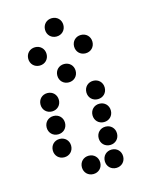

<svg xmlns="http://www.w3.org/2000/svg" viewBox="-106 -755 611 809"><g transform="rotate(-15 200.0 -350.0)"><path d="M200 -610C223 -610 240 -627 240 -650C240 -673 223 -690 200 -690C177 -690 160 -673 160 -650C160 -627 177 -610 200 -610ZM100 -510C123 -510 140 -527 140 -550C140 -573 123 -590 100 -590C77 -590 60 -573 60 -550C60 -527 77 -510 100 -510ZM300 -510C323 -510 340 -527 340 -550C340 -573 323 -590 300 -590C277 -590 260 -573 260 -550C260 -527 277 -510 300 -510ZM200 -410C223 -410 240 -427 240 -450C240 -473 223 -490 200 -490C177 -490 160 -473 160 -450C160 -427 177 -410 200 -410ZM100 -310C123 -310 140 -327 140 -350C140 -373 123 -390 100 -390C77 -390 60 -373 60 -350C60 -327 77 -310 100 -310ZM300 -310C323 -310 340 -327 340 -350C340 -373 323 -390 300 -390C277 -390 260 -373 260 -350C260 -327 277 -310 300 -310ZM100 -210C123 -210 140 -227 140 -250C140 -273 123 -290 100 -290C77 -290 60 -273 60 -250C60 -227 77 -210 100 -210ZM300 -210C323 -210 340 -227 340 -250C340 -273 323 -290 300 -290C277 -290 260 -273 260 -250C260 -227 277 -210 300 -210ZM100 -110C123 -110 140 -127 140 -150C140 -173 123 -190 100 -190C77 -190 60 -173 60 -150C60 -127 77 -110 100 -110ZM300 -110C323 -110 340 -127 340 -150C340 -173 323 -190 300 -190C277 -190 260 -173 260 -150C260 -127 277 -110 300 -110ZM200 -10C223 -10 240 -27 240 -50C240 -73 223 -90 200 -90C177 -90 160 -73 160 -50C160 -27 177 -10 200 -10ZM300 -10C323 -10 340 -27 340 -50C340 -73 323 -90 300 -90C277 -90 260 -73 260 -50C260 -27 277 -10 300 -10Z"/></g></svg>

Font: TINY 5x3 80
Style: Regular
Weight: 200
Designer: Jack Halten Fahnestock
Foundry: Velvetyne Type Foundry
Version: Version 1.002;hotconv 1.0.109;makeotfexe 2.5.65596